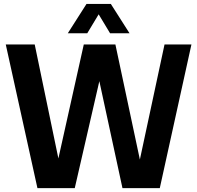

<svg xmlns="http://www.w3.org/2000/svg" viewBox="-20 -969 1016 989"><path d="M172.8 0 9.7 -740H158.8L301.2 -54.4H258.8L411.6 -740H574.4L720.2 -54.4H680.6L827.5 -740H966.1L803.1 0H610.8L473.7 -634.3H510.9L365.1 0ZM329.1 -797.5 425.7 -948.9H550.8L647.3 -797.5H547.1L479.3 -910H497.1L429.4 -797.5Z"/></svg>

Font: Encode Sans SC Condensed Thin
Style: Regular
Weight: 100
Width: 3
Designer: Multiple Designers
Foundry: Impallari Type
Version: Version 3.002